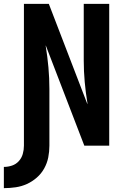

<svg xmlns="http://www.w3.org/2000/svg" viewBox="-45 -755 665 995"><path d="M-25 220V110Q-3 110 17.5 103Q38 96 52.5 80Q67 64 73 43Q79 22 79 0V-735H208L408 -215Q408 -215 408 -215.5Q408 -216 408 -216V-219Q408 -219 408 -219.5Q408 -220 408 -220V-221Q399 -275 394 -330.5Q389 -386 389 -441V-735H521V0H392L192 -520Q192 -520 192 -519.5Q192 -519 192 -519V-516Q201 -461 206 -405.5Q211 -350 211 -294V0Q211 31 205 61Q199 91 184 118Q169 145 145.5 165.5Q122 186 94.5 198.5Q67 211 36.5 215.5Q6 220 -25 220Z"/></svg>

Font: Iosevka Custom XBdEx
Style: Regular
Weight: 800
Width: 7
Monospace: yes
Designer: Belleve Invis
Foundry: Belleve Invis
Version: Version 11.2.4; ttfautohint (v1.8.4)